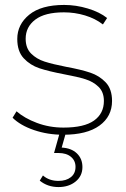

<svg xmlns="http://www.w3.org/2000/svg" viewBox="-20 -543 510 778"><path d="M31 -66 47 -92Q79 -64 129.5 -45Q180 -26 237 -26Q321 -26 361 -54.5Q401 -83 401 -134Q401 -170 379.5 -191Q358 -212 326 -222Q294 -232 240 -242Q177 -254 139.5 -266.5Q102 -279 76 -307Q50 -335 50 -385Q50 -444 98.5 -483.5Q147 -523 240 -523Q288 -523 336 -508.5Q384 -494 414 -470L397 -444Q366 -468 324.5 -480.5Q283 -493 239 -493Q162 -493 123 -463.5Q84 -434 84 -386Q84 -348 106 -326Q128 -304 160.5 -293.5Q193 -283 249 -272Q309 -261 346 -248.5Q383 -236 408.5 -209Q434 -182 434 -134Q434 -71 383 -34Q332 3 236 3Q173 3 117.5 -16Q62 -35 31 -66ZM141 189 154 168Q179 190 217 190Q248 190 267 175Q286 160 286 133Q286 108 267.5 92.5Q249 77 217 77H199L222 -5H247L230 55Q269 57 291.5 78.5Q314 100 314 134Q314 170 286.5 192.5Q259 215 217 215Q173 215 141 189Z"/></svg>

Font: Montserrat Alternates ExLight
Style: Regular
Weight: 275
Designer: Julieta Ulanovsky
Foundry: Julieta Ulanovsky
Version: Version 7.200